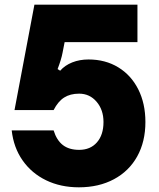

<svg xmlns="http://www.w3.org/2000/svg" viewBox="-20 -783 680 820"><path d="M601 -262Q601 -178 566 -115Q531 -52 466.5 -17.5Q402 17 317 17Q239 17 177 -13Q115 -43 76.5 -98Q38 -153 30 -226H209Q222 -184 248.5 -163.5Q275 -143 318 -143Q366 -143 394 -175Q422 -207 422 -262Q422 -314 392.5 -348.5Q363 -383 318 -383Q280 -383 254 -366.5Q228 -350 209 -313H42L127 -763H567V-603H256L247 -557Q242 -530 226 -488L237 -481Q257 -504 288.5 -516.5Q320 -529 358 -529Q430 -529 485 -495.5Q540 -462 570.5 -401.5Q601 -341 601 -262Z"/></svg>

Font: Open Sauce Sans Black
Style: Regular
Weight: 900
Designer: Alfredo Marco Pradil
Foundry: Creative Sauce Fz LLC
Version: Version 1.477